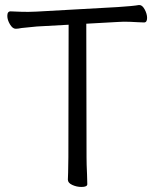

<svg xmlns="http://www.w3.org/2000/svg" viewBox="-20 -730 617 761"><path d="M66 -619Q51 -616 43 -616H42Q30 -616 19.5 -633.5Q9 -651 9 -667Q9 -685 22 -685Q29 -685 46.5 -684Q64 -683 93 -683L125 -684L447 -702Q508 -706 530 -710H533Q544 -710 553.5 -692.5Q563 -675 563 -659Q563 -641 551 -641Q537 -641 526 -642Q494 -644 471 -644L448 -643L322 -636L323 -106Q323 -80 325 -38L326 0Q326 11 303 11Q284 11 266.5 3Q249 -5 249 -18Q249 -34 250 -46L251 -107L252 -632L126 -625Q111 -624 66 -619Z"/></svg>

Font: Fusion Kai T
Style: Regular
Weight: 400
Designer: Fontworks Inc.
Version: Version 24.134;May 13, 2024